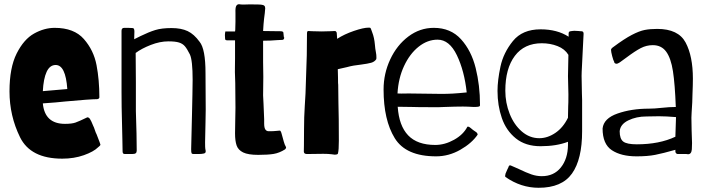

<svg xmlns="http://www.w3.org/2000/svg" viewBox="-20 -730 3376 910"><path d="M25 -297Q25 -409 59 -476.5Q93 -544 141.5 -571Q190 -598 239 -598Q331 -598 377.5 -545Q424 -492 437.5 -421.5Q451 -351 451 -269Q451 -262 441 -260Q408 -260 289 -249Q270 -247 243 -244.5Q216 -242 183 -240Q192 -143 288 -143Q320 -143 337.5 -149Q355 -155 394 -174Q401 -174 406.5 -166Q412 -158 422 -133Q425 -128 429.5 -114Q434 -100 438 -93Q457 -45 456 -43Q454 -39 445 -32Q424 -11 377.5 5.5Q331 22 275 22Q125 22 75 -79.5Q25 -181 25 -297ZM299 -308Q291 -422 244 -422Q216 -422 201 -389.5Q186 -357 183 -298Z M561 -13 560 -69Q555 -264 556 -294V-584Q556 -598 569 -598H587L609 -597Q617 -597 617 -580L616 -544L646 -559Q685 -578 715.5 -587.5Q746 -597 793 -597Q839 -597 869.5 -582.5Q900 -568 926 -532Q954 -498 954 -384L955 -210L954 -150Q952 -86 952 -56Q952 -30 953 -25Q955 -15 955 -14Q955 -8 952.5 -5.5Q950 -3 944 -2Q936 0 918.5 0Q901 0 897 0Q890 0 888 -4Q886 -8 886 -23L890 -189L892 -282L893 -352Q893 -444 880 -472Q867 -498 856.5 -510.5Q846 -523 828.5 -528.5Q811 -534 778 -534Q738 -534 694.5 -517Q651 -500 623 -479Q623 -400 624 -341V-203Q626 -153 627 -97Q628 -41 628 -16Q628 -8 623.5 -4Q619 0 606 0H572Q566 0 563.5 -3Q561 -6 561 -13Z M1094 -98 1095 -162Q1096 -179 1096 -219L1095 -336Q1094 -351 1094 -368Q1093 -387 1093.5 -410.5Q1094 -434 1094 -454V-508V-539H1056Q1051 -539 1049 -541Q1047 -543 1047 -544Q1046 -552 1046 -563Q1046 -571 1048 -581H1094L1095 -588L1096 -626V-669Q1095 -693 1099.5 -701.5Q1104 -710 1113 -710Q1118 -710 1121 -709Q1129 -708 1138.5 -708.5Q1148 -709 1156 -709H1181Q1207 -709 1217 -708Q1228 -707 1232.5 -703Q1237 -699 1237 -691Q1237 -688 1235 -668Q1234 -662 1231.5 -640.5Q1229 -619 1227 -583L1303 -582H1308Q1322 -582 1323 -576L1325 -557Q1326 -550 1326.5 -553Q1327 -556 1327 -551Q1327 -547 1324.5 -544Q1322 -541 1319 -541L1296 -540Q1263 -537 1227 -537V-533V-502V-436Q1228 -411 1228 -366L1227 -278L1229 -238Q1232 -166 1232 -165V-145Q1232 -125 1237.5 -116.5Q1243 -108 1254 -108Q1279 -108 1289 -109.5Q1299 -111 1306 -111Q1310 -111 1313 -102Q1316 -93 1317 -88L1325 -59Q1329 -44 1335 -34Q1336 -33 1336 -31Q1336 -27 1331 -22Q1304 -5 1277 -0.5Q1250 4 1204 4Q1156 4 1132.5 -7.5Q1109 -19 1101.5 -40.5Q1094 -62 1094 -98Z M1512 -1 1435 0Q1420 0 1420 -12Q1420 -16 1420.5 -39Q1421 -62 1421 -118Q1421 -175 1424.5 -228Q1428 -281 1428 -287L1434 -468L1435 -571Q1435 -582 1440 -583Q1445 -583 1462 -582Q1479 -581 1505 -581Q1525 -581 1544.5 -582Q1564 -583 1568 -583Q1571 -583 1573.5 -579.5Q1576 -576 1576 -574L1578 -546Q1612 -568 1657.5 -583.5Q1703 -599 1727 -599Q1733 -599 1735 -598Q1737 -597 1739.5 -589.5Q1742 -582 1744 -577Q1754 -552 1757 -517Q1758 -501 1762 -480Q1764 -471 1764 -458Q1764 -450 1763 -449Q1755 -437 1739 -432.5Q1723 -428 1692 -424Q1653 -420 1625 -412L1581 -402L1582 -362Q1582 -329 1583 -328L1584 -243Q1586 -177 1586 -63Q1586 -19 1582 -4Q1582 3 1566 3Q1565 3 1550.5 1Q1536 -1 1512 -1Z M1798 -306Q1798 -381 1829.5 -448.5Q1861 -516 1915.5 -557Q1970 -598 2036 -598Q2116 -598 2165 -544Q2214 -490 2234.5 -407.5Q2255 -325 2255 -234Q2256 -227 2250 -225Q2244 -223 2226 -223Q2194 -225 2174 -225Q2141 -225 2087 -223L2061 -222H2027Q1956 -222 1935 -223Q1887 -223 1865 -224Q1871 -134 1914.5 -88.5Q1958 -43 2043 -43Q2088 -43 2132 -67.5Q2176 -92 2195 -129Q2196 -130 2198 -130Q2203 -130 2210.5 -123.5Q2218 -117 2222 -114Q2233 -107 2238 -103Q2243 -99 2244 -92Q2216 -51 2161.5 -20Q2107 11 2047 11Q1904 11 1851 -75Q1798 -161 1798 -306ZM2192 -292Q2181 -394 2145.5 -468Q2110 -542 2054 -542Q2006 -542 1964 -508.5Q1922 -475 1895 -417Q1868 -359 1864 -287Q1871 -287 1883 -286.5Q1895 -286 1917 -287L2073 -285Q2100 -285 2126.5 -286.5Q2153 -288 2192 -292Z M2376 109Q2374 107 2374 104L2376 93Q2380 83 2383.5 75.5Q2387 68 2390 62Q2392 52 2400 54Q2413 59 2423 64Q2433 69 2441 72Q2474 88 2498.5 96.5Q2523 105 2548 105Q2605 105 2638 64Q2671 23 2672 -42V-58Q2617 -37 2542 -37Q2471 -37 2425 -74Q2379 -111 2358.5 -170.5Q2338 -230 2338 -299Q2338 -349 2352 -414.5Q2366 -480 2411 -535.5Q2456 -591 2542 -591Q2621 -591 2675 -556V-563V-569Q2675 -575 2676.5 -578Q2678 -581 2684 -582Q2696 -584 2703 -584Q2715 -584 2722 -583Q2729 -582 2731 -582H2735Q2740 -582 2743 -579.5Q2746 -577 2746 -570Q2746 -559 2742 -491L2737 -390Q2736 -373 2737 -343.5Q2738 -314 2738 -288L2739 -256V-108Q2739 25 2691 92.5Q2643 160 2533 160Q2449 160 2376 109ZM2672 -172V-176Q2672 -211 2673 -227Q2674 -235 2674 -283L2672 -369L2674 -470Q2657 -498 2622.5 -511.5Q2588 -525 2548 -525Q2465 -525 2420 -465Q2375 -405 2375 -300Q2375 -243 2395.5 -191Q2416 -139 2453 -107Q2490 -75 2536 -75Q2575 -75 2612 -100Q2649 -125 2672 -172Z M2836 -121Q2841 -169 2907 -192Q2973 -215 3055 -215Q3081 -215 3117 -219Q3153 -223 3183 -223Q3179 -331 3169.5 -392.5Q3160 -454 3137.5 -485Q3115 -516 3074 -516Q3044 -516 3017 -502Q2990 -488 2950 -458Q2917 -434 2917 -434Q2916 -434 2910.5 -430.5Q2905 -427 2900 -428Q2891 -430 2891 -437Q2887 -443 2881.5 -464Q2876 -485 2876 -494Q2876 -500 2888 -508Q2939 -546 2974.5 -564.5Q3010 -583 3035.5 -588Q3061 -593 3095 -593Q3195 -593 3229.5 -528.5Q3264 -464 3264 -357Q3264 -329 3262 -281Q3262 -252 3258 -196L3257 -172L3258 -113Q3260 -73 3260 -52L3259 -22Q3257 1 3241 1L3233 0H3192Q3188 0 3184.5 -3.5Q3181 -7 3181 -12V-20Q3121 -3 3085 4Q3049 11 2997 11Q2924 11 2880 -18Q2836 -47 2836 -121ZM3181 -82 3184 -175Q3137 -179 3103 -179L3044 -178Q2996 -178 2958 -159.5Q2920 -141 2917 -108Q2917 -72 2934 -59Q2951 -46 2998 -46Q3105 -46 3181 -82Z"/></svg>

Font: Barriecito
Style: Regular
Weight: 400
Designer: Pablo Cosgaya & Sergio Jiménez
Foundry: Pablo Cosgaya & Sergio Jiménez
Version: Version 1.001